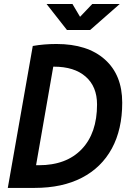

<svg xmlns="http://www.w3.org/2000/svg" viewBox="-20 -918 626 938"><path d="M18.1 0 140.1 -693.4Q194.8 -703.1 255.9 -703.1Q407.7 -703.1 492.4 -627.4Q577.1 -551.8 577.1 -416.5Q577.1 -285.6 526.4 -192.4Q475.6 -99.1 379.9 -49.6Q284.2 0 149.4 0ZM156.2 -110.8H169.9Q304.2 -110.8 379.2 -189.2Q454.1 -267.6 454.1 -407.7Q454.1 -495.1 398.4 -543.7Q342.8 -592.3 243.7 -592.3Q241.7 -592.3 240.2 -592.3ZM307.1 -771.5 207.5 -898.4H334L371.1 -835.9L430.7 -898.4H564.9L420.4 -771.5Z"/></svg>

Font: Cascadia Code NF SemiBold
Style: Italic
Weight: 600
Italic angle: -10°
Monospace: yes
Designer: Aaron Bell
Foundry: Saja Typeworks
Version: Version 2404.023; ttfautohint (v1.8.4)